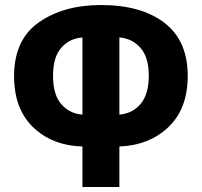

<svg xmlns="http://www.w3.org/2000/svg" viewBox="-20 -744 803 764"><path d="M308 0H455V-161Q575 -166 651 -239Q727 -312 727 -442Q727 -582 634.5 -653Q542 -724 382 -724Q233 -724 134.5 -655Q36 -586 36 -441Q36 -311 111.5 -238Q187 -165 308 -161ZM308 -288Q256 -292 223.5 -330Q191 -368 191 -442Q191 -516 223.5 -553.5Q256 -591 308 -595ZM455 -288V-595Q506 -591 539 -553.5Q572 -516 572 -443Q572 -369 539.5 -330.5Q507 -292 455 -288Z"/></svg>

Font: Noto Sans Georgian Condensed Extra
Style: Regular
Weight: 800
Width: 3
Designer: Monotype Design Team
Foundry: Monotype Imaging Inc.
Version: Version 1.901